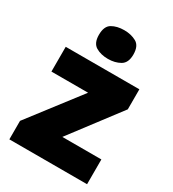

<svg xmlns="http://www.w3.org/2000/svg" viewBox="-187 -878 882 980"><g transform="rotate(30 253.5 -388.0)"><path d="M482 0H24V-109L253 -407H37V-553H471V-435L252 -146H482ZM254 -776Q295 -776 325.5 -759Q356 -742 356 -691Q356 -642 325.5 -624.5Q295 -607 254 -607Q212 -607 182.5 -624.5Q153 -642 153 -691Q153 -742 182.5 -759Q212 -776 254 -776Z"/></g></svg>

Font: Noto Sans Armenian Black
Style: Regular
Weight: 900
Version: Version 2.007